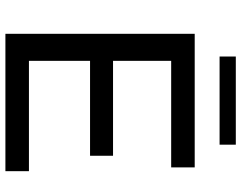

<svg xmlns="http://www.w3.org/2000/svg" viewBox="-111 -781 892 710"><g transform="rotate(90 335.0 -426.0)"><path d="M105 0V-700H599V-613H205V-398H556V-313H205V-87H613V0ZM189 -792V-852H515V-792Z"/></g></svg>

Font: Montserrat Medium
Style: Regular
Weight: 500
Designer: Julieta Ulanovsky
Foundry: Julieta Ulanovsky
Version: Version 9.000; ttfautohint (v1.8.4.7-5d5b)